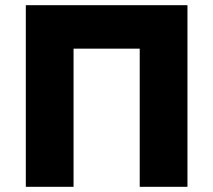

<svg xmlns="http://www.w3.org/2000/svg" viewBox="-20 -720 822 740"><path d="M79.5 0V-700H702.5V0H518.5V-532.5H263.5V0Z"/></svg>

Font: Geologica ExtraBold
Style: Regular
Weight: 800
Designer: Sindre Bremnes, Frode Helland
Foundry: Monokrom Skriftforlag AS
Version: Version 1.010;gftools[0.9.28]